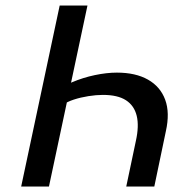

<svg xmlns="http://www.w3.org/2000/svg" viewBox="-20 -678 684 698"><path d="M298 -658 158 0H57L197 -658ZM405 -414Q473 -414 518 -388.5Q563 -363 580.5 -315.5Q598 -268 583 -201L541 0H439L474 -166Q486 -220 477 -257Q468 -294 438 -313.5Q408 -333 354 -333Q330 -333 301.5 -328.5Q273 -324 248.5 -316Q224 -308 209 -297L171 -336Q202 -362 242 -379Q282 -396 325 -405Q368 -414 405 -414Z"/></svg>

Font: Ysabeau Office SemiBold
Style: Italic
Weight: 600
Italic angle: -12°
Designer: Christian Thalmann (Catharsis Fonts)
Version: Version 2.001;gftools[0.9.30]; featfreeze: tnum,lnum,ss02